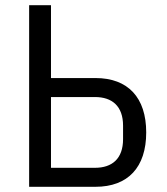

<svg xmlns="http://www.w3.org/2000/svg" viewBox="-20 -718 640 738"><path d="M92 0H347C472 0 542 -75 542 -209C542 -343 472 -418 347 -418H176V-698H92ZM176 -73V-345H345C411 -345 453 -310 453 -235V-183C453 -108 411 -73 345 -73Z"/></svg>

Font: IBM Plex Mono
Style: Regular
Weight: 400
Monospace: yes
Designer: Mike Abbink, Paul van der Laan, Pieter van Rosmalen
Foundry: Bold Monday
Version: Version 2.004